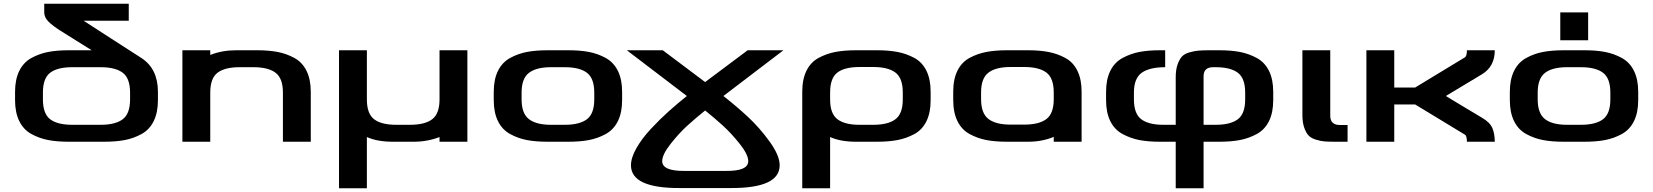

<svg xmlns="http://www.w3.org/2000/svg" viewBox="-20 -753 8783 1020"><path d="M731 -445Q819 -388 819 -265V-221Q819 -155 796.5 -109.5Q774 -64 732 -41Q690 -18 643 -9Q596 0 533 0H346Q283 0 236 -9Q189 -18 147 -41Q105 -64 82.5 -109.5Q60 -155 60 -221V-265Q60 -331 82.5 -376.5Q105 -422 147 -445Q189 -468 236 -477Q283 -486 346 -486H467L296 -593Q241 -629 226 -652Q215 -669 215 -688V-733H664V-643H424Q461 -619 567 -550.5Q673 -482 731 -445ZM671 -225V-261Q671 -337 632 -366.5Q593 -396 514 -396H364Q285 -396 246.5 -366.5Q208 -337 208 -261V-225Q208 -149 246.5 -119.5Q285 -90 364 -90H514Q593 -90 632 -119.5Q671 -149 671 -225Z M1483 0V-261Q1483 -337 1444 -366.5Q1405 -396 1326 -396H1253Q1174 -396 1135.5 -366.5Q1097 -337 1097 -261V0H949V-486H1097V-461Q1159 -486 1235 -486H1346Q1408 -486 1455 -477Q1502 -468 1544 -445Q1586 -422 1608.5 -376.5Q1631 -331 1631 -265V0Z M2085 -90H2158Q2237 -90 2276 -119.5Q2315 -149 2315 -225V-486H2463V0H2315V-25Q2251 0 2177 0H2067Q1984 0 1929 -25V247H1781V-486H1929V-225Q1929 -149 1967.5 -119.5Q2006 -90 2085 -90Z M2751 -261V-225Q2751 -150 2790 -120Q2829 -90 2907 -90H2980Q3059 -90 3098 -119.5Q3137 -149 3137 -225V-261Q3137 -337 3098 -366.5Q3059 -396 2980 -396H2907Q2829 -396 2790 -366Q2751 -336 2751 -261ZM3000 0H2889Q2826 0 2779 -9Q2732 -18 2690 -41Q2648 -64 2625.5 -109.5Q2603 -155 2603 -221V-265Q2603 -331 2625.5 -376.5Q2648 -422 2690 -445Q2732 -468 2779 -477Q2826 -486 2889 -486H3000Q3062 -486 3109 -477Q3156 -468 3198 -445Q3240 -422 3262.5 -376.5Q3285 -331 3285 -265V-221Q3285 -155 3262.5 -109.5Q3240 -64 3198 -41Q3156 -18 3109 -9Q3062 0 3000 0Z M3616 155H3838Q3955 156 3955 103Q3955 68 3910 11.5Q3865 -45 3820.5 -85.5Q3776 -126 3726 -166Q3676 -126 3631.5 -85.5Q3587 -45 3542.5 11.5Q3498 68 3498 103Q3498 156 3616 155ZM3726 -317 3952 -486H4142L3823 -243Q3892 -189 3953.5 -132Q4015 -75 4068.5 -1Q4122 73 4122 125Q4122 247 3862 246H3592Q3332 247 3332 125Q3332 85 3361 34Q3390 -17 3438 -68.5Q3486 -120 3533 -162Q3580 -204 3629 -243L3310 -486H3501Z M4639 -486Q4701 -486 4748 -477Q4795 -468 4837 -445.5Q4879 -423 4901.5 -377.5Q4924 -332 4924 -266V-220Q4924 -154 4901.5 -108.5Q4879 -63 4837 -40.5Q4795 -18 4748 -9Q4701 0 4639 0H4528Q4445 0 4390 -25V247H4242V-266Q4242 -332 4264.5 -377.5Q4287 -423 4329 -445.5Q4371 -468 4418 -477Q4465 -486 4528 -486ZM4776 -224V-262Q4776 -338 4737 -367.5Q4698 -397 4619 -397H4546Q4467 -397 4428.5 -367.5Q4390 -338 4390 -262V-224Q4390 -149 4429 -119.5Q4468 -90 4546 -90H4619Q4698 -90 4737 -119.5Q4776 -149 4776 -224Z M5192 -262V-226Q5192 -151 5231 -121Q5270 -91 5348 -91H5421Q5500 -91 5539 -120.5Q5578 -150 5578 -226V-262Q5578 -338 5539 -367.5Q5500 -397 5421 -397H5348Q5270 -397 5231 -367Q5192 -337 5192 -262ZM5726 -266V0H5578V-26Q5517 0 5441 0H5330Q5267 0 5220 -9Q5173 -18 5131 -41Q5089 -64 5066.5 -109.5Q5044 -155 5044 -222V-266Q5044 -332 5066.5 -377.5Q5089 -423 5131 -445.5Q5173 -468 5220 -477Q5267 -486 5330 -486H5441Q5503 -486 5550 -477Q5597 -468 5639 -445.5Q5681 -423 5703.5 -377.5Q5726 -332 5726 -266Z M6457 -486Q6520 -486 6567 -477Q6614 -468 6656.5 -445Q6699 -422 6721.5 -376.5Q6744 -331 6744 -265V-221Q6744 -155 6721.5 -109.5Q6699 -64 6656.5 -41Q6614 -18 6567 -9Q6520 0 6457 0H6374V247H6226V0H6142Q6080 0 6033 -9Q5986 -18 5943.5 -41Q5901 -64 5878.5 -109.5Q5856 -155 5856 -221V-265Q5856 -331 5878.5 -376.5Q5901 -422 5943.5 -445Q5986 -468 6033 -477Q6080 -486 6142 -486H6170V-396Q6087 -396 6045.5 -366.5Q6004 -337 6004 -261V-225Q6004 -149 6043 -119.5Q6082 -90 6161 -90H6226V-342Q6226 -382 6235.5 -409.5Q6245 -437 6258.5 -452Q6272 -467 6298 -474.5Q6324 -482 6346.5 -484Q6369 -486 6406 -486ZM6595 -225V-261Q6595 -337 6556 -366.5Q6517 -396 6438 -396H6425Q6374 -396 6374 -348V-90H6438Q6517 -90 6556 -119.5Q6595 -149 6595 -225Z M7047 -138Q7047 -89 7098 -89H7139V0H7079Q7041 0 7019 -1.5Q6997 -3 6971 -11Q6945 -19 6931.5 -33.5Q6918 -48 6908.5 -75.5Q6899 -103 6899 -143V-486H7047Z M7854 -127Q7895 -103 7908 -73Q7921 -43 7921 0H7773Q7773 -34 7760 -39L7498 -198H7387V0H7239V-486H7387V-288H7498Q7527 -306 7619 -361.5Q7711 -417 7760 -447Q7773 -452 7773 -486H7921Q7921 -400 7854 -359L7661 -243Q7693 -224 7757 -185Q7821 -146 7854 -127Z M8149 -261V-225Q8149 -150 8188 -120Q8227 -90 8305 -90H8378Q8457 -90 8496 -119.5Q8535 -149 8535 -225V-261Q8535 -337 8496 -366.5Q8457 -396 8378 -396H8305Q8227 -396 8188 -366Q8149 -336 8149 -261ZM8398 0H8287Q8224 0 8177 -9Q8130 -18 8088 -41Q8046 -64 8023.5 -109.5Q8001 -155 8001 -221V-265Q8001 -331 8023.5 -376.5Q8046 -422 8088 -445Q8130 -468 8177 -477Q8224 -486 8287 -486H8398Q8460 -486 8507 -477Q8554 -468 8596 -445Q8638 -422 8660.5 -376.5Q8683 -331 8683 -265V-221Q8683 -155 8660.5 -109.5Q8638 -64 8596 -41Q8554 -18 8507 -9Q8460 0 8398 0ZM8417 -687V-539H8269V-687Z"/></svg>

Font: Aneo
Style: Bold
Weight: 700
Designer: Anastasios Pappas
Foundry: Anastasios Pappas
Version: Version 1.000